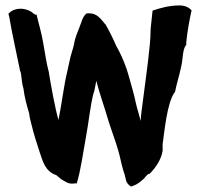

<svg xmlns="http://www.w3.org/2000/svg" viewBox="-20 -702 738 706"><path d="M11 -651 14 -640C24 -580 41 -505 54 -441V-440H55C60 -423 59 -399 66 -378C70 -346 77 -319 87 -286C88 -275 91 -262 94 -251C105 -206 113 -182 126 -142C137 -111 145 -72 187 -58L205 -43C218 -36 230 -25 249 -27L259 -28L262 -27C277 -75 286 -144 296 -198C306 -249 312 -317 325 -363H326V-364C329 -376 331 -390 334 -405C348 -351 363 -312 379 -257C390 -222 405 -183 415 -148L420 -129C425 -106 431 -81 438 -61L443 -41C445 -30 453 -21 462 -16L473 -20C484 -24 497 -34 509 -45C516 -53 521 -60 527 -63L529 -62C550 -82 573 -114 578 -148V-172C585 -221 594 -321 621 -361L623 -363L624 -366C629 -392 639 -423 646 -456L649 -471C652 -487 652 -524 665 -537V-548C669 -586 676 -626 684 -662L685 -663C676 -674 662 -682 640 -682C601 -682 568 -672 541 -663L534 -597L533 -567C532 -558 532 -547 531 -539C522 -448 515 -409 501 -297C499 -284 498 -270 497 -257C492 -280 485 -299 480 -321C473 -357 461 -394 451 -431L445 -450C434 -481 423 -506 407 -534C395 -562 383 -586 367 -614L366 -613V-614C352 -631 337 -653 309 -653H299C288 -645 283 -633 279 -620L273 -604C266 -584 256 -566 252 -538C248 -520 239 -497 235 -474L226 -433C215 -388 206 -314 195 -261C183 -301 168 -385 160 -433V-435C151 -468 146 -504 139 -543C134 -577 120 -623 114 -650L112 -647L102 -653C93 -662 76 -669 59 -670H58C35 -670 20 -662 11 -651Z"/></svg>

Font: Vapor
Style: ExBd
Weight: 800
Foundry: Cannot Into Space Fonts
Version: Version 0.179